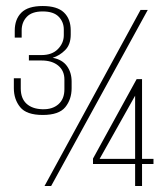

<svg xmlns="http://www.w3.org/2000/svg" viewBox="-20 -618 556 638"><path d="M122 -236Q68 -236 47 -262Q26 -288 26 -325V-358H49V-324Q49 -291 68 -273.5Q87 -256 121 -255Q154 -254 174 -271.5Q194 -289 194 -321V-354Q194 -383 173.5 -400Q153 -417 118 -417H76V-435H118Q153 -435 172.5 -455Q192 -475 192 -501V-520Q192 -545 175 -562.5Q158 -580 122 -580Q86 -580 69 -562Q52 -544 52 -517V-493H29V-516Q29 -554 51 -576Q73 -598 122 -598Q170 -598 192.5 -576.5Q215 -555 215 -517V-503Q215 -470 196.5 -451.5Q178 -433 155 -426Q187 -420 202.5 -398.5Q218 -377 218 -347V-325Q218 -288 197 -262Q176 -236 122 -236ZM128 0 447 -585H471L150 0ZM429 0V-73H289V-91L434 -355H452V-90H490V-73H452V0ZM311 -90H429V-300Z"/></svg>

Font: Alumni Sans SC Thin
Style: Regular
Weight: 100
Designer: Robert E. Leuschke
Foundry: Robert E. Leuschke
Version: Version 1.018